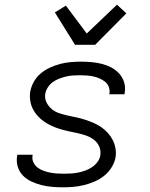

<svg xmlns="http://www.w3.org/2000/svg" viewBox="-20 -791 640 819"><path d="M248 8Q225 8 202 6Q179 4 157 -1.5Q135 -7 114.5 -16.5Q94 -26 78.5 -41.5Q63 -57 56 -79Q49 -101 53 -125L54 -131H119V-128Q116 -112 122.5 -98.5Q129 -85 140 -76.5Q151 -68 164.5 -63Q178 -58 192.5 -55Q207 -52 222.5 -51Q238 -50 253 -50Q269 -50 284 -51Q299 -52 314 -55Q329 -58 344 -63.5Q359 -69 372.5 -78Q386 -87 396 -100.5Q406 -114 408 -129Q411 -149 403 -166.5Q395 -184 380.5 -195Q366 -206 348 -212.5Q330 -219 311 -223Q292 -227 273.5 -231Q255 -235 236.5 -240.5Q218 -246 201.5 -253.5Q185 -261 169.5 -271.5Q154 -282 141.5 -295.5Q129 -309 120.5 -325.5Q112 -342 109 -361.5Q106 -381 109 -400Q113 -422 124.5 -442.5Q136 -463 154 -478Q172 -493 194 -503Q216 -513 237.5 -518.5Q259 -524 281 -526Q303 -528 325 -528Q348 -528 370.5 -526Q393 -524 414.5 -518.5Q436 -513 455 -503Q474 -493 488.5 -477Q503 -461 509.5 -440Q516 -419 512 -396L511 -389H446L447 -393Q449 -407 444 -420.5Q439 -434 428 -442.5Q417 -451 404.5 -456.5Q392 -462 378 -465Q364 -468 349.5 -469Q335 -470 321 -470Q306 -470 291 -469Q276 -468 261.5 -464.5Q247 -461 232.5 -455.5Q218 -450 205.5 -441Q193 -432 184.5 -419Q176 -406 173 -391Q170 -371 178.5 -354Q187 -337 201 -325.5Q215 -314 233 -308Q251 -302 269.5 -298Q288 -294 307 -290Q326 -286 344 -280Q362 -274 379.5 -266.5Q397 -259 412 -248.5Q427 -238 439.5 -224.5Q452 -211 460.5 -194.5Q469 -178 472.5 -159Q476 -140 473 -120Q469 -98 456 -77Q443 -56 424 -41Q405 -26 383 -16.5Q361 -7 338.5 -1.5Q316 4 293.5 6Q271 8 248 8ZM300 -600 214 -738 261 -767 350 -648 479 -771 519 -734 386 -600Z"/></svg>

Font: Iosevka Aile Light
Style: Italic
Weight: 300
Italic angle: -9°
Designer: Belleve Invis
Foundry: Belleve Invis
Version: Version 31.1.0; ttfautohint (v1.8.4)